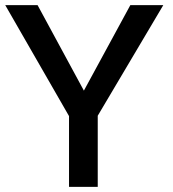

<svg xmlns="http://www.w3.org/2000/svg" viewBox="-41 -731 675 751"><path d="M341.3 0V-278.3L597.7 -710.9H468.8L287.1 -376.5L106 -710.9H-20.5L229 -276.9V0Z"/></svg>

Font: Ride SemiBold
Style: Regular
Weight: 600
Version: Version 3.000